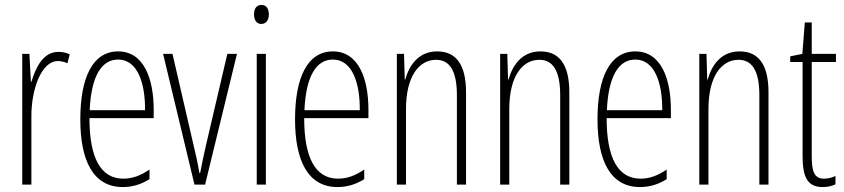

<svg xmlns="http://www.w3.org/2000/svg" viewBox="-20 -747 3417 777"><path d="M216 -537C153 -537 124 -471 107 -416H105L99 -529H70V0H107V-278C107 -381 145 -500 215 -500C229 -500 244 -495 253 -491L262 -527C247 -535 230 -537 216 -537Z M458 -539C355 -539 305 -433 305 -264C305 -97 357 10 477 10C519 10 555 -3 585 -22V-61C549 -36 515 -24 479 -24C387 -24 342 -109 342 -269H602V-303C602 -425 564 -539 458 -539ZM458 -506C536 -506 568 -412 567 -301H343C349 -439 391 -506 458 -506Z M767 0H810L939 -529H900L814 -161C805 -122 797 -84 790 -47H787C780 -89 771 -128 762 -165L678 -529H640Z M1038 -727C1016 -727 1008 -709 1008 -688C1008 -667 1018 -650 1037 -650C1056 -650 1068 -665 1068 -689C1068 -709 1060 -727 1038 -727ZM1056 -529H1019V0H1056Z M1327 -539C1224 -539 1174 -433 1174 -264C1174 -97 1226 10 1346 10C1388 10 1424 -3 1454 -22V-61C1418 -36 1384 -24 1348 -24C1256 -24 1211 -109 1211 -269H1471V-303C1471 -425 1433 -539 1327 -539ZM1327 -506C1405 -506 1437 -412 1436 -301H1212C1218 -439 1260 -506 1327 -506Z M1749 -539C1674 -539 1636 -483 1620 -425H1618L1615 -529H1586V0H1623V-305C1623 -439 1676 -505 1745 -505C1798 -505 1829 -463 1829 -362V0H1866V-373C1866 -488 1824 -539 1749 -539Z M2167 -539C2092 -539 2054 -483 2038 -425H2036L2033 -529H2004V0H2041V-305C2041 -439 2094 -505 2163 -505C2216 -505 2247 -463 2247 -362V0H2284V-373C2284 -488 2242 -539 2167 -539Z M2551 -539C2448 -539 2398 -433 2398 -264C2398 -97 2450 10 2570 10C2612 10 2648 -3 2678 -22V-61C2642 -36 2608 -24 2572 -24C2480 -24 2435 -109 2435 -269H2695V-303C2695 -425 2657 -539 2551 -539ZM2551 -506C2629 -506 2661 -412 2660 -301H2436C2442 -439 2484 -506 2551 -506Z M2973 -539C2898 -539 2860 -483 2844 -425H2842L2839 -529H2810V0H2847V-305C2847 -439 2900 -505 2969 -505C3022 -505 3053 -463 3053 -362V0H3090V-373C3090 -488 3048 -539 2973 -539Z M3315 -24C3275 -24 3265 -53 3265 -115V-496H3363V-529H3265V-656H3237L3227 -529L3178 -519V-496H3228V-116C3228 -33 3246 10 3309 10C3330 10 3346 6 3361 -1V-35C3350 -29 3332 -24 3315 -24Z"/></svg>

Font: Noto Sans Myanmar ExtraCondensed ExtraLight
Style: Regular
Weight: 200
Width: 2
Designer: Monotype Design Team
Foundry: Monotype Imaging Inc.
Version: Version 2.107